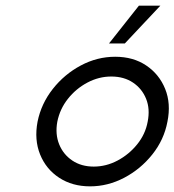

<svg xmlns="http://www.w3.org/2000/svg" viewBox="-20 -653 618 680"><path d="M299 7Q236 7 189.5 -23.5Q143 -54 122 -106Q101 -158 113 -222Q126 -286 167 -338Q208 -390 266 -421Q324 -452 388 -452Q452 -452 498 -421Q544 -390 565 -338Q586 -286 573 -222Q561 -158 519.5 -106Q478 -54 420 -23.5Q362 7 299 7ZM312 -63Q356 -63 396.5 -84.5Q437 -106 466 -142Q495 -178 503 -222Q512 -267 497.5 -303Q483 -339 451 -360.5Q419 -382 374 -382Q330 -382 289.5 -360.5Q249 -339 220.5 -303Q192 -267 183 -222Q175 -178 189.5 -142Q204 -106 236 -84.5Q268 -63 312 -63ZM366 -499 472 -633H548L422 -499Z"/></svg>

Font: Teachers
Style: Italic
Weight: 400
Italic angle: -11°
Designer: Alfredo Marco Pradil, Chank Diesel
Version: Version 1.001